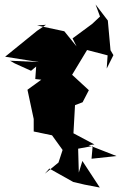

<svg xmlns="http://www.w3.org/2000/svg" viewBox="-20 -847 627 860"><path d="M46 -563 119 -530 142 -549 138 -493 165 -490 103 -445 131 -314V-258L213 -241L265 -169L261 -204L260 -174L242 -119L181 -69L201 -92L308 -32L359 -20L427 -7L349 -126L333 -74L330 -181L395 -193L390 -136L502 -148L377 -197L403 -200L309 -250L316 -376L350 -389L378 -443L303 -512L370 -623L462 -599L458 -540L488 -600L475 -622L463 -755L408 -827L428 -773L393 -740L305 -675L323 -639L268 -707L146 -733L186 -736L146 -709L3 -593L154 -569L25 -575Z"/></svg>

Font: Hussar Lance
Style: Regular
Weight: 700
Foundry: Cannot Into Space Fonts, PlusOne Fonts
Version: Version 2.27